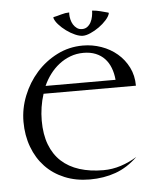

<svg xmlns="http://www.w3.org/2000/svg" viewBox="-45 -576 514 626"><g transform="rotate(-5 212.5 -263.0)"><path d="M98.1 -280.3Q91.3 -259.3 87.9 -237.3Q84.5 -215.3 84.5 -193.4Q84.5 -148.4 97.2 -115Q109.9 -81.5 134 -59.3Q158.2 -37.1 192.9 -26.1Q227.5 -15.1 271 -15.1Q300.3 -15.1 328.4 -24.2Q356.4 -33.2 381.3 -48.8Q348.1 -16.6 309.3 -2.7Q270.5 11.2 224.6 11.2Q179.2 11.2 142.1 -4.2Q105 -19.5 79.1 -46.9Q53.2 -74.2 39.1 -112.1Q24.9 -149.9 24.9 -194.8Q24.9 -238.3 41.5 -279.8Q58.1 -321.3 86.9 -353.8Q115.7 -386.2 154.8 -406Q193.8 -425.8 239.3 -425.8Q270.5 -425.8 299.6 -415.5Q328.6 -405.3 351.1 -386.2Q373.5 -367.2 387 -340.3Q400.4 -313.5 400.4 -280.3ZM335.9 -305.2Q334 -326.7 327.1 -344.5Q320.3 -362.3 308.3 -375Q296.4 -387.7 279.1 -394.8Q261.7 -401.9 239.3 -401.9Q216.3 -401.9 196 -394.3Q175.8 -386.7 158.9 -373.5Q142.1 -360.4 128.9 -342.8Q115.7 -325.2 106.9 -305.2ZM280.3 -536.6Q293.5 -535.6 306.4 -532.2Q319.3 -528.8 332 -525.4L333 -523.4Q330.6 -513.2 320.1 -501.5Q309.6 -489.7 295.9 -480Q282.2 -470.2 267.8 -463.9Q253.4 -457.5 242.7 -457.5Q231.4 -457.5 217 -463.9Q202.6 -470.2 189 -480.2Q175.3 -490.2 164.8 -502Q154.3 -513.7 151.4 -524.4L152.3 -526.4Q164.1 -528.8 178.2 -533Q192.4 -537.1 203.6 -537.1L204.6 -536.6Q204.6 -535.6 204.3 -534.2Q204.1 -532.7 204.1 -531.7Q204.1 -523.4 206.3 -514.2Q208.5 -504.9 213.1 -497.3Q217.8 -489.7 224.9 -484.6Q231.9 -479.5 241.7 -479.5Q252 -479.5 259.3 -485.1Q266.6 -490.7 271 -499.3Q275.4 -507.8 277.3 -517.8Q279.3 -527.8 279.3 -536.1Z"/></g></svg>

Font: CAT Linz
Style: Regular
Weight: 400
Designer: Peter Wiegel
Foundry: Peter Wiegel
Version: Version 1.08